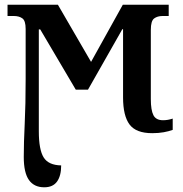

<svg xmlns="http://www.w3.org/2000/svg" viewBox="-20 -556 777 816"><path d="M168 240Q125 240 103 209Q81 178 81 111Q81 51 85 -30Q89 -111 89 -220V-433Q89 -468 75 -478Q61 -488 39 -488H12V-536H226L367 -293L502 -536H697V-488H671Q649 -488 635 -477.5Q621 -467 621 -429V-135Q621 -88 632 -66.5Q643 -45 673 -45Q693 -45 714 -52V-4Q698 2 676 6Q654 10 627 10Q558 10 530.5 -27Q503 -64 503 -142V-432H500L354 -175H302L151 -431H145V2Q145 80 165.5 113Q186 146 240 147Q240 191 222.5 215.5Q205 240 168 240Z"/></svg>

Font: Noto Serif SemiCondensed SemiBold
Style: Regular
Weight: 600
Width: 4
Designer: Monotype Design Team
Foundry: Monotype Imaging Inc.
Version: Version 2.013; ttfautohint (v1.8.4.7-5d5b)